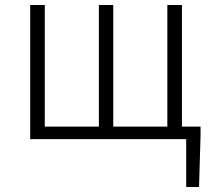

<svg xmlns="http://www.w3.org/2000/svg" viewBox="-20 -553 843 763"><path d="M703 -50V-533H645V-50H430V-533H373V-50H158V-533H100V0H720V190H771L777 -15V-50Z"/></svg>

Font: Noto Sans CJK JP Light
Style: Regular
Weight: 300
Designer: Ryoko NISHIZUKA (kana & ideographs); Paul D. Hunt (Latin, Greek & Cyrillic); Wenlong ZHANG (bopomofo); Sandoll Communica
Foundry: Adobe Systems Incorporated
Version: Version 1.004;PS 1.004;hotconv 1.0.82;makeotf.lib2.5.63406